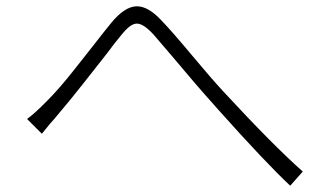

<svg xmlns="http://www.w3.org/2000/svg" viewBox="-20 -639 1040 610"><path d="M131 -320Q169 -358 217 -419Q265 -480 273 -490Q315 -544 334 -567Q377 -619 415 -619Q451 -619 492 -575Q525 -541 591 -462Q651 -390 689 -349Q848 -177 942 -94L902 -49Q823 -123 673 -291L658 -308Q604 -368 528 -459Q476 -520 468 -529Q436 -564 415 -564Q404 -564 392 -555Q380 -546 364 -526Q343 -501 322 -472Q300 -444 250 -380.5Q200 -317 169 -281Q152 -260 139 -246L113 -214L66 -261Q91 -279 131 -320Z"/></svg>

Font: Merged Yaku Han JP Light
Style: Regular
Weight: 300
Designer: Ryoko NISHIZUKA 西塚涼子 (kana, bopomofo & ideographs); Paul D. Hunt (Latin, Greek & Cyrillic); Sandoll Communications 산돌커뮤니
Foundry: Adobe
Version: Version 2.004